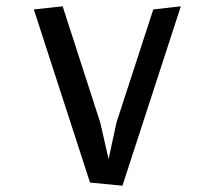

<svg xmlns="http://www.w3.org/2000/svg" viewBox="-20 -580 690 610"><path d="M554.5 -560 369 10 266 0 87.5 -550 179 -560 298.5 -190.5 325 -74.5 350 -190.5 467 -550Z"/></svg>

Font: B612 Mono
Style: Regular
Weight: 400
Version: Version 1.005